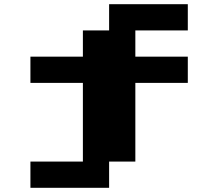

<svg xmlns="http://www.w3.org/2000/svg" viewBox="-20 -1020 1040 915"><path d="M500 -937.5V-1000H687.5H875V-937.5V-875H750H625V-812.5V-750H750H875V-687.5V-625H750H625V-437.5V-250H562.5H500V-187.5V-125H312.5H125V-187.5V-250H250H375V-437.5V-625H250H125V-687.5V-750H250H375V-812.5V-875H437.5H500Z"/></svg>

Font: Press Start 2P
Style: Regular
Weight: 500
Monospace: yes
Version: Version 2.14